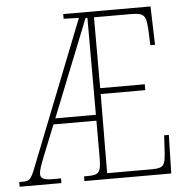

<svg xmlns="http://www.w3.org/2000/svg" viewBox="-53 -764 792 815"><g transform="rotate(-5 342.5 -357.0)"><path d="M-2 0H176V-20H139C102 -20 89 -28 89 -45C89 -63 97 -83 113 -124L164 -251H347V-101C347 -31 341 -20 288 -20H274V0H644L648 -164H628L624 -94C620 -40 618 -25 564 -25H373L375 -362H565V-387H375V-689H525C591 -689 598 -682 601 -600L603 -550H623L618 -714H246V-694L311 -692L80 -107C49 -26 46 -20 11 -20H-2ZM174 -276 339 -689H347V-276Z"/></g></svg>

Font: Noto Serif Armenian ExtraCondensed Thin
Style: Regular
Weight: 100
Width: 2
Designer: Monotype Design Team
Foundry: Monotype Imaging Inc.
Version: Version 2.008